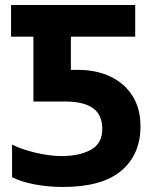

<svg xmlns="http://www.w3.org/2000/svg" viewBox="-20 -734 618 764"><path d="M230 10Q174 10 119.5 0Q65 -10 28 -29V-159Q53 -146 87.5 -135.5Q122 -125 158.5 -119Q195 -113 225 -113Q296 -113 341.5 -138Q387 -163 387 -221Q387 -277 350 -303.5Q313 -330 240 -330H113V-588H24V-714H518V-588H262V-456H289Q364 -456 420 -429Q476 -402 507.5 -352Q539 -302 539 -231Q539 -119 462.5 -54.5Q386 10 230 10Z"/></svg>

Font: RS Noto Sans
Style: Bold
Weight: 700
Designer: Monotype Design Team
Foundry: Monotype Imaging Inc.
Version: Version 3.10